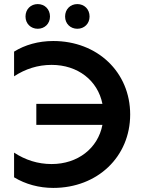

<svg xmlns="http://www.w3.org/2000/svg" viewBox="-20 -911 710 941"><path d="M241 10C458 10 618 -143 618 -350C618 -557 458 -710 241 -710C168 -710 102 -691 49 -658V-537C104 -573 165 -593 233 -593C361 -593 459 -517 482 -402H158V-299H482C460 -184 361 -107 233 -107C165 -107 104 -127 49 -163V-42C105 -8 172 10 241 10ZM359 -770C393 -770 419 -795 419 -830C419 -866 393 -891 359 -891C325 -891 299 -866 299 -830C299 -795 325 -770 359 -770ZM165 -770C199 -770 225 -795 225 -830C225 -866 199 -891 165 -891C131 -891 105 -866 105 -830C105 -795 131 -770 165 -770Z"/></svg>

Font: Chess Sans SemiBold
Style: Regular
Weight: 600
Designer: Wolf Bōese
Foundry: Wolf Bōese
Version: Version 7.223;Glyphs 3.3 (3306)